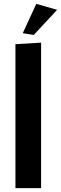

<svg xmlns="http://www.w3.org/2000/svg" viewBox="-20 -975 316 995"><path d="M155 -794 98 -803 168 -955 276 -924ZM60 0V-746L193 -754V0Z"/></svg>

Font: Arsenal SC
Style: Bold
Weight: 700
Designer: Andrij Shevchenko
Foundry: Stairsfor
Version: Version 2.001; ttfautohint (v1.8.4.7-5d5b)